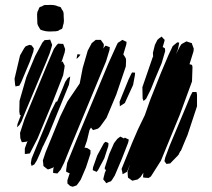

<svg xmlns="http://www.w3.org/2000/svg" viewBox="-20 -724 845 766"><path d="M625 -472 598 -408 582 -368 563 -330 553 -321 549 -331 548 -376 590 -498H591L590 -513L598 -545L608 -565L616 -572L625 -578L632 -570L637 -565L635 -556L629 -536L632 -535L638 -531L639 -520ZM166 -481 80 -275 66 -240 58 -226 48 -216 50 -230 63 -264 59 -266 57 -279 58 -322 85 -416 120 -500 149 -554 158 -564 174 -565 180 -566 182 -561 188 -545 186 -537 178 -511 168 -486ZM323 -56 302 -7 290 10 285 16 270 21 260 18 249 8V-5L258 -33L252 -35L244 -39V-47L248 -74L285 -165L412 -470L445 -543L450 -553L461 -560L468 -565L485 -557L484 -547L472 -507L478 -498L482 -491L483 -483L482 -459L444 -347L405 -254L379 -218L371 -211L362 -208L351 -205L343 -215L337 -205L327 -163L317 -134L319 -135L329 -133L341 -125V-111ZM403 -479 257 -127 236 -75 222 -47 209 -32 200 -33 192 -34V-43L194 -59L191 -55L178 -50L171 -48L164 -53L153 -62V-67L151 -84L162 -117L187 -178L220 -259L249 -319L298 -391L310 -453L330 -522L346 -552L362 -565H373H382L387 -558L394 -548V-540L392 -530L396 -536L401 -542L418 -536L417 -525ZM746 -399 698 -268 622 -83 582 -20 573 -14 559 -15 551 -16V-24L552 -35L541 -18L529 -8L516 -5L508 -3L501 -8L491 -15L490 -21L489 -38L492 -48L500 -69L492 -51L487 -39L477 -33L469 -29L468 -37L465 -50L469 -60L508 -156L530 -207L558 -265L579 -325L622 -433L652 -504L669 -540L687 -555L695 -554L694 -548L690 -528L682 -508L698 -539L704 -548L724 -559L732 -556L745 -552L747 -546L753 -530L752 -519L737 -471L736 -468L746 -465L748 -457ZM232 -424 191 -319 130 -172 99 -112 85 -110H79V-115V-132L90 -162L87 -159L73 -157H67L65 -162L61 -173L60 -194L78 -249L171 -473L195 -529L206 -544L212 -550L226 -549H232L234 -544L240 -528L238 -515L225 -475L230 -479L233 -472L238 -462L237 -453ZM99 -478 65 -397 57 -382 50 -381 42 -379 40 -388 38 -410 60 -503 76 -531 82 -539 97 -545 106 -543 115 -531 113 -518ZM296 -499 286 -489V-494L289 -508L301 -506ZM511 -385 478 -313 458 -300V-305L457 -318L469 -348L493 -407L503 -428L507 -435L519 -434L518 -423ZM255 -386 174 -187 152 -141 151 -140 140 -113 127 -84 117 -68 106 -62 103 -73 106 -91 119 -123 184 -280 203 -318 208 -319 230 -372 240 -397 250 -412 260 -419 259 -410ZM766 -300 728 -185 719 -164 702 -123 699 -120 692 -106 659 -72 644 -70 636 -81 639 -95 657 -143 724 -303 740 -342 748 -357H764L766 -346ZM491 -154 466 -90 438 -24 428 -8 423 -1 412 3 404 7 399 0 392 -8 393 -14 398 -34 403 -46 398 -49V-55L416 -110L435 -153L448 -170L460 -179L474 -172V-171L478 -175L494 -167ZM396 -92 371 -45 366 -39H365L364 -37V-39L350 -45L351 -56L368 -104L394 -152L400 -158L408 -156L413 -152L412 -141ZM129 -631Q129 -639 128.5 -647Q128 -655 128 -663Q128 -665 128 -668Q128 -671 129 -674Q129 -677 130.5 -679.5Q132 -682 133 -684Q134 -686 135 -689.5Q136 -693 138 -695Q139 -696 141.5 -697Q144 -698 146 -698Q149 -700 152 -701.5Q155 -703 158 -704Q161 -704 164 -704Q167 -704 170 -704Q181 -705 192 -704Q203 -703 213 -698Q215 -698 218 -697Q221 -696 223 -694Q224 -693 224.5 -692Q225 -691 225 -689Q227 -686 229.5 -682.5Q232 -679 233 -675Q234 -672 234 -668Q234 -664 234 -661Q235 -651 235 -641Q235 -631 231 -621Q231 -619 230 -615Q229 -611 227 -609Q226 -608 223.5 -607Q221 -606 220 -606Q217 -604 213.5 -602Q210 -600 207 -600Q204 -599 200.5 -599Q197 -599 194 -599Q183 -598 172.5 -598.5Q162 -599 152 -602Q149 -603 146 -604Q143 -605 141 -606Q140 -607 139.5 -608.5Q139 -610 138 -611Q136 -615 133 -619.5Q130 -624 129 -631Z"/></svg>

Font: Rubik Marker Hatch
Style: Regular
Weight: 400
Designer: Hubert and Fischer, NaN
Foundry: Hubert & Fischer, NaN
Version: Version 2.200